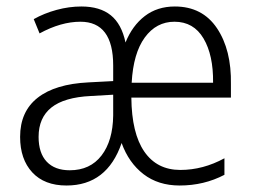

<svg xmlns="http://www.w3.org/2000/svg" viewBox="-20 -562 783 592"><path d="M692 -302V-261H385Q386 -151 425 -94.5Q464 -38 536 -38Q606 -38 672 -74V-23Q609 10 534 10Q468 10 422.5 -25Q377 -60 355 -121Q310 10 185 10Q117 10 79.5 -30.5Q42 -71 42 -140Q42 -218 96 -260.5Q150 -303 253 -308L329 -312V-360Q329 -495 228 -495Q168 -495 102 -459L84 -503Q116 -521 154.5 -531.5Q193 -542 231 -542Q288 -542 321.5 -515Q355 -488 367 -431Q388 -483 426.5 -512.5Q465 -542 519 -542Q604 -542 649 -475Q694 -408 692 -302ZM386 -307H637Q638 -392 607.5 -443.5Q577 -495 518 -495Q462 -495 426.5 -446.5Q391 -398 386 -307ZM260 -266Q178 -262 138.5 -230.5Q99 -199 99 -140Q99 -90 124 -63.5Q149 -37 195 -37Q258 -37 293 -82.5Q328 -128 329 -206V-270Z"/></svg>

Font: Noto Sans UI NarrowLight
Style: Regular
Weight: 300
Width: 4
Designer: Monotype Design Team
Foundry: Monotype Imaging Inc.
Version: Version 1.001